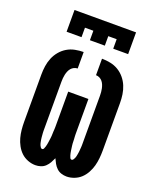

<svg xmlns="http://www.w3.org/2000/svg" viewBox="-172 -1054 944 1161"><g transform="rotate(20 300.0 -473.5)"><path d="M200 8Q175 8 150.5 -1.5Q126 -11 108 -28Q90 -45 77.5 -68Q65 -91 58.5 -115Q52 -139 49.5 -164.5Q47 -190 47 -215V-520Q47 -547 51 -574.5Q55 -602 65.5 -627.5Q76 -653 94 -674.5Q112 -696 135.5 -710Q159 -724 186.5 -729.5Q214 -735 241 -735V-629Q229 -629 218 -623.5Q207 -618 199.5 -609Q192 -600 187.5 -589Q183 -578 180.5 -566.5Q178 -555 177 -543.5Q176 -532 176 -520V-215Q176 -209 176 -202.5Q176 -196 176.5 -190Q177 -184 177.5 -177.5Q178 -171 178.5 -164.5Q179 -158 180 -152Q181 -146 182 -140Q183 -134 184.5 -127.5Q186 -121 188.5 -115.5Q191 -110 195 -104Q199 -98 205 -98Q212 -98 215.5 -105.5Q219 -113 221 -120Q223 -127 224.5 -134Q226 -141 227 -148.5Q228 -156 229 -163Q230 -170 231 -177.5Q232 -185 232.5 -192Q233 -199 233 -206.5Q233 -214 233.5 -221Q234 -228 234.5 -235.5Q235 -243 235 -250.5Q235 -258 235 -265Q235 -272 235 -279.5Q235 -287 235 -294V-478H365V-294Q365 -287 365 -279.5Q365 -272 365 -265Q365 -258 365 -250.5Q365 -243 365.5 -235.5Q366 -228 366.5 -221Q367 -214 367 -206.5Q367 -199 367.5 -192Q368 -185 369 -177.5Q370 -170 371 -163Q372 -156 373 -148.5Q374 -141 375.5 -134Q377 -127 379 -120Q381 -113 384.5 -105.5Q388 -98 395 -98Q401 -98 405 -104Q409 -110 411.5 -115.5Q414 -121 415.5 -127.5Q417 -134 418 -140Q419 -146 420 -152Q421 -158 421.5 -164.5Q422 -171 422.5 -177.5Q423 -184 423.5 -190Q424 -196 424 -202.5Q424 -209 424 -215V-520Q424 -532 423 -543.5Q422 -555 419.5 -566.5Q417 -578 412.5 -589Q408 -600 400.5 -609Q393 -618 382 -623.5Q371 -629 359 -629V-735Q386 -735 413.5 -729.5Q441 -724 464.5 -710Q488 -696 506 -674.5Q524 -653 534.5 -627.5Q545 -602 549 -574.5Q553 -547 553 -520V-215Q553 -190 550.5 -164.5Q548 -139 541.5 -115Q535 -91 522.5 -68Q510 -45 492 -28Q474 -11 449.5 -1.5Q425 8 400 8Q383 8 366 2.5Q349 -3 336.5 -15Q324 -27 315.5 -42Q307 -57 300 -73Q293 -57 284.5 -42Q276 -27 263.5 -15Q251 -3 234 2.5Q217 8 200 8ZM102 -815V-955H498V-815H402V-876H348V-815H252V-876H198V-815Z"/></g></svg>

Font: Iosevka Slab Heavy Extended
Style: Regular
Weight: 900
Width: 7
Monospace: yes
Designer: Belleve Invis
Foundry: Belleve Invis
Version: Version 11.1.0; ttfautohint (v1.8.3)